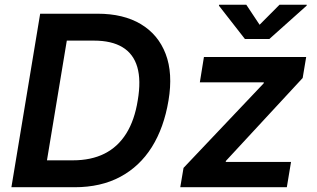

<svg xmlns="http://www.w3.org/2000/svg" viewBox="-20 -785 1327 805"><path d="M292.5 0H89.8L108.4 -112.8H285.6Q362.3 -112.8 418.2 -140.9Q474.1 -168.9 509.3 -225.1Q544.4 -281.2 557.6 -364.7Q571.8 -448.2 555.7 -503.7Q539.6 -559.1 493.9 -586.9Q448.2 -614.7 374 -614.7H188L206.5 -727.5H389.2Q497.6 -727.5 570.6 -683.8Q643.6 -640.1 674.6 -558.8Q705.6 -477.5 686.5 -363.8Q667.5 -249.5 616.5 -168.2Q565.4 -86.9 484.1 -43.5Q402.8 0 292.5 0ZM278.8 -727.5 158.2 0H27.8L148.4 -727.5ZM735.8 0 749.5 -81.1 1085.4 -435.5 1086.4 -439.9H817.9L835 -545.9H1263.7L1249 -458L927.2 -110.4L926.3 -106H1200.2L1182.6 0ZM1012.7 -765.1 1068.4 -681.2 1151.9 -765.1H1266.1L1265.6 -761.2L1109.4 -621.6H1006.8L897.9 -761.2L898.9 -765.1Z"/></svg>

Font: Inter SemiBold
Style: Italic
Weight: 600
Italic angle: -9.3988°
Designer: Rasmus Andersson
Foundry: rsms
Version: Version 4.001;git-66647c0bb